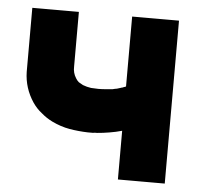

<svg xmlns="http://www.w3.org/2000/svg" viewBox="-43 -555 649 610"><g transform="rotate(5 281.0 -250.0)"><path d="M354.5 -287.1Q354.5 -311.5 354.5 -336.9Q354.5 -361.3 354.5 -386.7Q354.5 -403.3 354.5 -420.9Q354.5 -438.5 354.5 -456.1Q354.5 -469.7 354.5 -483.4Q354.5 -496.1 354.5 -509.8Q357.4 -509.8 359.4 -509.8Q362.3 -509.8 364.3 -509.8Q369.1 -509.8 374 -509.8Q378.9 -509.8 382.8 -509.8Q393.6 -509.8 403.3 -509.8Q413.1 -509.8 423.8 -509.8Q433.6 -509.8 443.4 -509.8Q453.1 -509.8 463.9 -509.8Q473.6 -509.8 483.4 -509.8Q494.1 -509.8 503.9 -509.8Q503.9 -507.8 503.9 -504.9Q503.9 -502.9 503.9 -500Q503.9 -443.4 503.9 -386.7Q503.9 -329.1 503.9 -272.5Q503.9 -233.4 503.9 -194.3Q503.9 -155.3 503.9 -116.2Q503.9 -85 503.9 -53.7Q503.9 -21.5 503.9 9.8Q501 9.8 499 9.8Q496.1 9.8 494.1 9.8Q479.5 9.8 464.8 9.8Q450.2 9.8 434.6 9.8Q424.8 9.8 415 9.8Q405.3 9.8 394.5 9.8Q384.8 9.8 375 9.8Q364.3 9.8 354.5 9.8Q354.5 7.8 354.5 4.9Q354.5 2.9 354.5 0Q354.5 -18.6 354.5 -36.1Q354.5 -54.7 354.5 -72.3Q354.5 -85 354.5 -96.7Q354.5 -109.4 354.5 -122.1Q354.5 -127.9 354.5 -133.8Q354.5 -139.6 354.5 -145.5Q344.7 -142.6 335 -140.6Q324.2 -138.7 314.5 -136.7Q304.7 -134.8 294.9 -133.8Q285.2 -132.8 275.4 -131.8Q272.5 -131.8 268.6 -131.8Q265.6 -131.8 262.7 -130.9Q261.7 -130.9 256.8 -130.9Q251 -130.9 246.1 -130.9Q215.8 -131.8 187.5 -136.7Q159.2 -141.6 130.9 -155.3Q111.3 -165 95.7 -178.7Q79.1 -191.4 66.4 -210Q37.1 -253.9 36.1 -305.7Q36.1 -356.4 36.1 -407.2Q36.1 -421.9 36.1 -435.5Q36.1 -450.2 36.1 -464.8Q36.1 -475.6 36.1 -487.3Q36.1 -499 36.1 -509.8Q38.1 -509.8 41 -509.8Q43 -509.8 45.9 -509.8Q60.5 -509.8 75.2 -509.8Q89.8 -509.8 104.5 -509.8Q114.3 -509.8 124 -509.8Q134.8 -509.8 144.5 -509.8Q154.3 -509.8 165 -509.8Q174.8 -509.8 184.6 -509.8Q184.6 -507.8 184.6 -504.9Q184.6 -502.9 184.6 -500Q184.6 -481.4 184.6 -462.9Q184.6 -444.3 184.6 -425.8Q184.6 -413.1 184.6 -399.4Q184.6 -386.7 184.6 -374Q184.6 -355.5 184.6 -335.9Q183.6 -315.4 194.3 -298.8Q198.2 -292 204.1 -287.1Q210.9 -283.2 217.8 -279.3Q230.5 -274.4 244.1 -272.5Q258.8 -271.5 267.6 -271.5Q279.3 -271.5 290 -272.5Q301.8 -273.4 312.5 -274.4Q319.3 -276.4 326.2 -277.3Q332 -279.3 338.9 -281.2Q340.8 -282.2 342.8 -282.2Q344.7 -283.2 347.7 -284.2Q349.6 -285.2 351.6 -285.2Q352.5 -286.1 354.5 -287.1Z"/></g></svg>

Font: LeFont
Style: Bold
Weight: 800
Designer: Leryon MEDIA
Version: Version 1.0